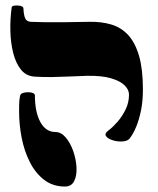

<svg xmlns="http://www.w3.org/2000/svg" viewBox="-20 -672 579 704"><path d="M456 -165Q449 -155 430.5 -153.5Q412 -152 394 -157.5Q376 -163 369 -172.5Q362 -182 378 -194Q394 -206 411 -225.5Q428 -245 440.5 -270.5Q453 -296 453 -325Q453 -343 437 -359Q421 -375 387 -385Q353 -395 299 -394Q268 -393 235.5 -391.5Q203 -390 170.5 -389.5Q138 -389 107 -391Q76 -393 57 -416.5Q38 -440 28.5 -477.5Q19 -515 18 -559Q17 -603 23 -646Q24 -650 34 -651.5Q44 -653 55 -650.5Q66 -648 66 -640Q67 -618 72 -605.5Q77 -593 93 -592Q119 -591 146 -590.5Q173 -590 210.5 -590.5Q248 -591 307 -592Q352 -593 388.5 -582Q425 -571 450.5 -543Q476 -515 490 -466.5Q504 -418 504 -344Q504 -301 497 -267Q490 -233 479.5 -207.5Q469 -182 456 -165ZM218 12Q174 12 142 -12.5Q110 -37 89.5 -77.5Q69 -118 59.5 -166.5Q50 -215 50 -264Q50 -293 51 -303Q52 -313 54 -322Q56 -330 69.5 -332.5Q83 -335 95.5 -332.5Q108 -330 108 -322Q108 -261 128 -224.5Q148 -188 183 -188Q204 -188 221 -168Q238 -148 248.5 -118Q259 -88 260.5 -58Q262 -28 252 -8Q242 12 218 12Z"/></svg>

Font: Noto Rashi Hebrew Black
Style: Regular
Weight: 900
Version: Version 1.006